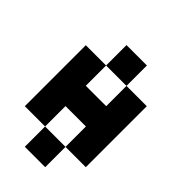

<svg xmlns="http://www.w3.org/2000/svg" viewBox="-61 -871 1202 1202"><g transform="rotate(-45 540.0 -270.0)"><path d="M360.4 -179.7Q360.4 -240.2 360.4 -360.4Q299.8 -360.4 179.7 -360.4Q179.7 -419.9 179.7 -540Q240.2 -540 360.4 -540Q419.9 -540 540 -540Q599.6 -540 719.7 -540Q719.7 -480.5 719.7 -360.4Q660.2 -360.4 540 -360.4Q540 -299.8 540 -179.7Q599.6 -179.7 719.7 -179.7Q719.7 -120.1 719.7 0Q660.2 0 540 0Q480.5 0 360.4 0Q299.8 0 179.7 0Q179.7 -59.6 179.7 -179.7Q240.2 -179.7 360.4 -179.7ZM900.4 -179.7Q839.8 -179.7 719.7 -179.7Q719.7 -240.2 719.7 -360.4Q780.3 -360.4 900.4 -360.4Q900.4 -299.8 900.4 -179.7ZM0 -360.4Q59.6 -360.4 179.7 -360.4Q179.7 -299.8 179.7 -179.7Q120.1 -179.7 0 -179.7Q0 -240.2 0 -360.4Z"/></g></svg>

Font: Pixelfont
Style: 5 px
Weight: 400
Designer: Eugene Lysy
Version: Version 1.0.2 (beta)